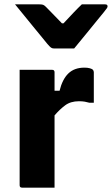

<svg xmlns="http://www.w3.org/2000/svg" viewBox="-20 -860 513 880"><path d="M320 -638H226Q219 -638 213.5 -642Q208 -646 196 -660Q189 -669 172 -689.5Q155 -710 133 -737Q111 -764 89 -791Q67 -818 49 -840H161Q172 -840 177.5 -838Q183 -836 190 -829Q198 -821 216 -802.5Q234 -784 264 -753H271Q299 -783 318.5 -803.5Q338 -824 355 -840H462Q473 -840 473 -831Q473 -827 470 -822.5Q467 -818 455 -803Q444 -790 425.5 -767Q407 -744 386.5 -719Q366 -694 348 -672Q330 -650 320 -638ZM230 0H81Q70 0 70 -11V-540H219Q230 -540 230 -529V-444H253Q266 -497 293.5 -523.5Q321 -550 367 -550Q382 -550 392 -547Q402 -544 405 -541Q410 -536 410 -529V-389H390Q380 -392 368.5 -394Q357 -396 342 -396Q304 -396 279 -377.5Q254 -359 230 -331Z"/></svg>

Font: Recursive Sn Lnr St XBd
Style: Regular
Weight: 800
Version: Version 1.079;hotconv 1.0.112;makeotfexe 2.5.65598; ttfautoh